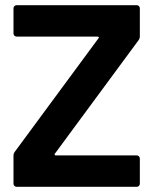

<svg xmlns="http://www.w3.org/2000/svg" viewBox="-20 -720 597 740"><path d="M32 -12V-120Q32 -128 37 -135L360 -573Q362 -575 360.5 -577Q359 -579 356 -579H44Q39 -579 35.5 -582.5Q32 -586 32 -591V-688Q32 -693 35.5 -696.5Q39 -700 44 -700H507Q512 -700 515.5 -696.5Q519 -693 519 -688V-580Q519 -572 514 -565L191 -127Q190 -125 191 -123Q192 -121 195 -121H507Q512 -121 515.5 -117.5Q519 -114 519 -109V-12Q519 -7 515.5 -3.5Q512 0 507 0H44Q39 0 35.5 -3.5Q32 -7 32 -12Z"/></svg>

Font: Amber EN
Style: Bold
Weight: 700
Designer: Jeremy Tribby
Foundry: Tribby Type
Version: Version 1.408 November 24, 2021